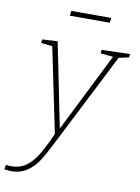

<svg xmlns="http://www.w3.org/2000/svg" viewBox="-152 -774 784 1077"><g transform="rotate(10 240.5 -235.0)"><path d="M532 -526 529 -506 472 -494 219 4 201 39Q167 107 142 146Q117 185 79 211Q41 237 -13 237Q-23 237 -51 233L-46 207Q-31 210 -17 210Q32 210 67 185.5Q102 161 130 115.5Q158 70 194 -11L94 -493L29 -501L33 -521L119 -526L216 -46L440 -494L368 -501L370 -521ZM165 -707H393L389 -679H161Z"/></g></svg>

Font: Bitter Pro ExtraLight
Style: Italic
Weight: 275
Italic angle: -9°
Designer: Sol Matas, and Bitter project Authors
Foundry: Sol Matas
Version: Version 1.010